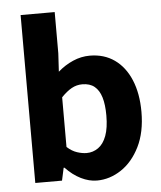

<svg xmlns="http://www.w3.org/2000/svg" viewBox="-56 -846 763 909"><g transform="rotate(-5 325.5 -392.0)"><path d="M368 14Q331 14 292.5 -5Q254 -24 220 -60H216L203 0H76V-798H238V-602L233 -515Q266 -544 305 -561Q344 -578 385 -578Q453 -578 502.5 -543Q552 -508 579 -443.5Q606 -379 606 -292Q606 -195 572 -126.5Q538 -58 483.5 -22Q429 14 368 14ZM331 -120Q361 -120 386 -137.5Q411 -155 425 -192.5Q439 -230 439 -289Q439 -341 428.5 -375.5Q418 -410 396 -428Q374 -446 338 -446Q311 -446 287.5 -433Q264 -420 238 -393V-157Q261 -136 285.5 -128Q310 -120 331 -120Z"/></g></svg>

Font: Noto Sans TC ExtraBold
Style: Regular
Weight: 800
Designer: Ryoko NISHIZUKA  (kana, bopomofo & ideographs); Paul D. Hunt (Latin, Greek & Cyrillic); Sandoll Communications , Soo-you
Foundry: Adobe
Version: Version 2.004-H2;hotconv 1.0.118;makeotfexe 2.5.65603